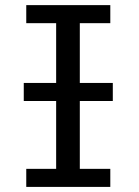

<svg xmlns="http://www.w3.org/2000/svg" viewBox="-20 -733 545 753"><path d="M200.2 -407.7V-642.1H83V-712.9H412.6V-642.1H293V-407.7H422.4V-336.9H293V-70.8H412.6V0H83V-70.8H200.2V-336.9H73.2V-407.7Z"/></svg>

Font: Andika New Basic
Style: Regular
Weight: 400
Designer: Victor Gaultney, Annie Olsen, Julie Remington, Don Collingsworth, Eric Hays
Foundry: SIL International
Version: Version 5.500